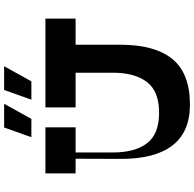

<svg xmlns="http://www.w3.org/2000/svg" viewBox="-25 -915 940 930"><g transform="rotate(-90 445.0 -450.0)"><path d="M693.4 -337.1Q693.4 -170.4 624.2 -85.2Q555 0 402.9 0Q269.8 0 204.6 -86Q139.4 -172 140.4 -337.1L141.4 -634.2H171.4V-374Q171.4 -266.7 216 -208.1Q260.6 -149.4 363.9 -149.4Q467.6 -149.4 512.7 -208.2Q557.8 -266.9 557.8 -374V-634.2H693.4ZM819.8 -553.8H389.7V-700H819.8ZM293.2 -553.8H70V-700H293.2ZM407.2 -900 334.2 -768H245.4L292.4 -900ZM589.1 -900 516.1 -768H427.2L474.2 -900Z"/></g></svg>

Font: Space Cowgirl
Style: Regular
Weight: 400
Designer: Valery Marier
Foundry: Valery Marier
Version: Version 1.000